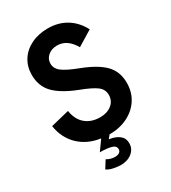

<svg xmlns="http://www.w3.org/2000/svg" viewBox="-218 -823 1011 1136"><g transform="rotate(-30 287.5 -254.5)"><path d="M172 180 204 129Q231 145 260 145Q278 145 289.5 137.5Q301 130 301 115Q301 92 271.5 84Q242 76 195 76L243 9Q154 -4 97.5 -59Q41 -114 28 -199L154 -230Q164 -167 203 -134.5Q242 -102 302 -102Q349 -102 380 -126.5Q411 -151 411 -192Q411 -230 379.5 -253.5Q348 -277 274 -305Q171 -345 123 -394.5Q75 -444 75 -521Q75 -577 102.5 -620.5Q130 -664 180 -688.5Q230 -713 295 -713Q365 -713 419.5 -680Q474 -647 507 -584L404 -521Q360 -598 291 -598Q254 -598 229 -577Q204 -556 204 -524Q204 -490 234.5 -466.5Q265 -443 341 -414Q443 -375 491 -326.5Q539 -278 539 -200Q539 -138 508.5 -90Q478 -42 423.5 -14.5Q369 13 298 13L279 36Q323 42 348 62Q373 82 373 116Q373 155 342.5 179.5Q312 204 266 204Q244 204 216 198Q188 192 172 180Z"/></g></svg>

Font: Hanken Grotesk
Style: Bold
Weight: 700
Designer: Alfredo Marco Pradil
Foundry: Hanken Design Co.
Version: Version 3.014